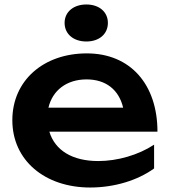

<svg xmlns="http://www.w3.org/2000/svg" viewBox="-20 -821 758 856"><path d="M382 15C490 15 594 -17 667 -70V-176C597 -130 504 -103 418 -103C302 -103 225 -151 200 -234H682C682 -445 561 -583 367 -583C174 -583 35 -462 35 -285C35 -106 180 15 382 15ZM365 -636C422 -636 461 -669 461 -719C461 -768 422 -801 365 -801C308 -801 268 -768 268 -719C268 -669 308 -636 365 -636ZM366 -467C452 -467 510 -421 529 -341H196C214 -418 277 -467 366 -467Z"/></svg>

Font: Bounded Med
Style: Regular
Weight: 500
Designer: Vlad Churkin
Version: Version 3.0